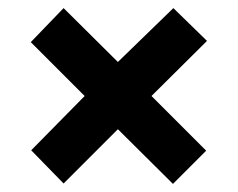

<svg xmlns="http://www.w3.org/2000/svg" viewBox="-20 -590 587 474"><path d="M408 -570 271 -437 137 -570 56 -486 189 -353 57 -219 137 -137 271 -271 407 -136 489 -218 354 -353 491 -489Z"/></svg>

Font: Noto Sans Lao Looped UI SmCd ExBd
Style: Regular
Weight: 800
Width: 4
Designer: Mark Frömberg, Ben Mitchell
Foundry: The Fontpad Ltd
Version: Version 1.001